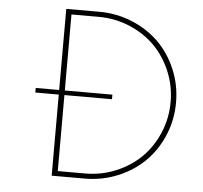

<svg xmlns="http://www.w3.org/2000/svg" viewBox="-53 -805 909 860"><g transform="rotate(5 401.5 -375.0)"><path d="M210.4 -364.7H105V-385.3H210.4V-750H358.4Q437.5 -750 507.6 -720.9Q577.6 -691.9 627.9 -642.1Q678.2 -592.3 707.5 -522.7Q736.8 -453.1 736.8 -375Q736.8 -296.9 707.5 -227.3Q678.2 -157.7 627.9 -107.9Q577.6 -58.1 507.6 -29.1Q437.5 0 358.4 0H210.4ZM449.7 -364.7H235.8V-22.9H358.4Q431.6 -22.9 497.3 -50.3Q563 -77.6 610.1 -124.5Q657.2 -171.4 684.8 -236.8Q712.4 -302.2 712.4 -375Q712.4 -447.8 684.8 -513.2Q657.2 -578.6 610.1 -625.5Q563 -672.4 497.3 -699.7Q431.6 -727.1 358.4 -727.1H235.8V-385.3H449.7Z"/></g></svg>

Font: Spartan MB Thin
Style: Regular
Weight: 100
Designer: Matt Bailey, Mirko Velimirovic
Foundry: Matt Bailey
Version: Version 1.005